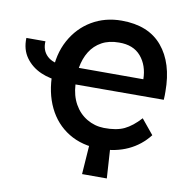

<svg xmlns="http://www.w3.org/2000/svg" viewBox="-84 -693 920 932"><g transform="rotate(10 376.0 -226.5)"><path d="M381 157 392 0H493L503 157ZM684 -88Q643 -35 582.5 -7Q522 21 447 21Q356 21 290 -19.5Q224 -60 189 -132.5Q154 -205 154 -301Q154 -394 192 -463.5Q230 -533 295 -571.5Q360 -610 442 -610Q574 -610 642 -529Q710 -448 710 -308Q710 -298 710 -288Q710 -278 709 -267L274 -266Q277 -211 300 -170Q323 -129 361.5 -106Q400 -83 446 -82Q508 -81 546.5 -99.5Q585 -118 624 -161ZM594 -348Q593 -416 555.5 -460Q518 -504 447 -503Q398 -503 362.5 -483.5Q327 -464 305.5 -429.5Q284 -395 276 -348ZM201 -270Q149 -270 102 -290.5Q55 -311 26.5 -350.5Q-2 -390 0 -447H94Q91 -402 119.5 -375Q148 -348 201 -348Z"/></g></svg>

Font: Podkova ExtraBold
Style: Regular
Weight: 800
Designer: Ilya Yudin
Foundry: Cyreal (www.cyreal.org)
Version: Version 2.103